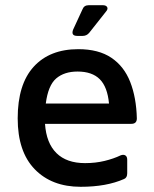

<svg xmlns="http://www.w3.org/2000/svg" viewBox="-20 -703 593 738"><path d="M290 15Q179 15 113.5 -52.5Q48 -120 48 -248Q48 -379 109.5 -446.5Q171 -514 281 -514Q359 -514 408 -481Q457 -448 480.5 -388Q504 -328 506 -248Q506 -227 485 -227H153Q158 -153 197 -114.5Q236 -76 307 -76Q347 -76 382 -84.5Q417 -93 444 -106Q455 -110 462 -105.5Q469 -101 469 -89V-37Q469 -20 457 -15Q423 0 381.5 7.5Q340 15 290 15ZM278 -428Q227 -428 196 -401.5Q165 -375 156 -305H399Q393 -369 363.5 -398.5Q334 -428 278 -428ZM277 -565Q252 -565 261 -589L297 -667Q303 -683 321 -683H375Q388 -683 392 -675.5Q396 -668 387 -658L323 -577Q313 -565 298 -565Z"/></svg>

Font: Pitagon Sans Medium
Style: Regular
Weight: 500
Designer: Travis Tran
Foundry: Pitagon
Version: Version 1.001; ttfautohint (v1.8.4.7-5d5b);gftools[0.9.26]